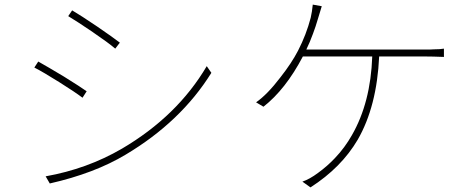

<svg xmlns="http://www.w3.org/2000/svg" viewBox="-20 -790 2040 833"><path d="M403 -674Q470 -628 500 -605L480 -579Q451 -604 382 -651Q316 -696 276 -720L293 -745Q329 -724 403 -674ZM509 -145Q749 -286 877 -503L897 -474Q765 -262 525 -119Q390 -38 196 6L178 -25Q358 -57 509 -145ZM257 -458Q331 -412 356 -394L338 -366Q305 -391 238 -433Q168 -477 129 -497L146 -523Q187 -500 257 -458Z M1843 -575 1864 -576Q1890 -576 1906 -579V-543Q1856 -545 1823 -545H1625Q1615 -328 1532 -184Q1461 -63 1327 23L1292 -2Q1324 -13 1360 -40Q1400 -69 1433 -104Q1476 -149 1507 -204Q1588 -345 1595 -545H1294Q1219 -402 1123 -327L1091 -346Q1140 -380 1197 -455Q1245 -516 1273 -570Q1309 -640 1328 -713Q1334 -739 1337 -770L1376 -763L1358 -704L1349 -675Q1343 -658 1338 -644Q1325 -608 1309 -575Z"/></svg>

Font: Noto Sans CJK TC Thin
Style: Regular
Weight: 250
Designer: Ryoko NISHIZUKA ???? (kana & ideographs); Paul D. Hunt (Latin, Greek & Cyrillic); Wenlong ZHANG ??? (bopomofo); Sandoll 
Foundry: Adobe Systems Incorporated
Version: Version 1.004 January 19, 2016